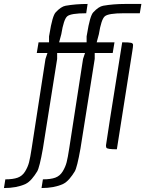

<svg xmlns="http://www.w3.org/2000/svg" viewBox="-92 -751 735 971"><path d="M197 -483V-453L125 0Q108 96 96 116Q84 136 69 153.5Q54 171 36 180Q-9 200 -72 200L-65 156Q-26 156 -2.5 147.5Q21 139 35 116Q49 93 55 69.5Q61 46 68 0L138 -453L148 -483H94L103 -537H156V-567L158 -578Q173 -672 190 -689Q217 -718 240 -722Q291 -731 351 -731L344 -684Q266 -684 248 -668.5Q230 -653 218 -578L207 -537H346V-567L348 -578Q363 -672 380 -689Q407 -718 430 -722Q481 -731 541 -731H623L615 -684H534Q456 -684 438 -668.5Q420 -653 408 -578L397 -537H487L478 -483H387V-453L315 0Q298 96 286 116Q274 136 259 153.5Q244 171 226 180Q181 200 118 200L125 156Q164 156 187.5 147.5Q211 139 225 116Q239 93 245 69.5Q251 46 258 0L328 -453L338 -483ZM446 -4Q444 -8 444 -16Q444 -24 526 -537Q561 -537 571 -534.5Q581 -532 581 -523.5Q581 -515 577 -491L499 4Q450 4 446 -4Z"/></svg>

Font: Economica
Style: Italic
Weight: 400
Designer: Vicente Lamonaca
Foundry: Vicente Lamonaca
Version: Version 1.100